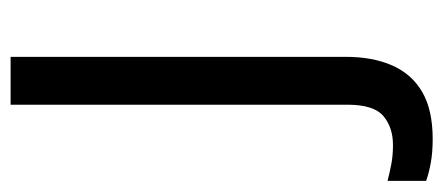

<svg xmlns="http://www.w3.org/2000/svg" viewBox="-306 -324 816 353"><g transform="rotate(-90 101.5 -148.0)"><path d="M22 240Q-3 240 -22 236.5Q-41 233 -55 228V157Q-40 161 -24 164Q-8 167 11 167Q43 167 64 149.5Q85 132 85 83V-536H173V80Q173 130 157 166Q141 202 108 221Q75 240 22 240Z"/></g></svg>

Font: Noto Sans Tangsa
Style: Regular
Weight: 400
Designer: David Williams
Foundry: Google LLC
Version: Version 1.504